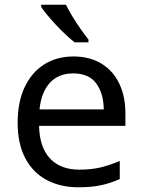

<svg xmlns="http://www.w3.org/2000/svg" viewBox="-20 -786 604 816"><path d="M292 -546Q361 -546 410.5 -516Q460 -486 486.5 -431.5Q513 -377 513 -304V-251H146Q148 -160 192.5 -112.5Q237 -65 317 -65Q368 -65 407.5 -74.5Q447 -84 489 -102V-25Q448 -7 408 1.5Q368 10 313 10Q237 10 178.5 -21Q120 -52 87.5 -113.5Q55 -175 55 -264Q55 -352 84.5 -415Q114 -478 167.5 -512Q221 -546 292 -546ZM291 -474Q228 -474 191.5 -433.5Q155 -393 148 -321H421Q420 -389 389 -431.5Q358 -474 291 -474ZM260 -766Q271 -744 287.5 -716.5Q304 -689 322.5 -663Q341 -637 356 -618V-606H297Q274 -624 245 -652.5Q216 -681 191.5 -709.5Q167 -738 155 -756V-766Z"/></svg>

Font: Noto Sans Tifinagh
Style: Regular
Weight: 400
Designer: JamraPatel
Foundry: JamraPatel LLC
Version: Version 2.004; ttfautohint (v1.8.4.7-5d5b)